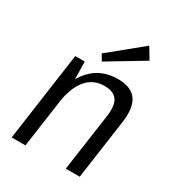

<svg xmlns="http://www.w3.org/2000/svg" viewBox="-185 -899 934 1014"><g transform="rotate(30 281.5 -391.5)"><path d="M420 -352Q429 -419 407 -450Q385 -481 330 -481Q262 -481 220 -431Q178 -381 164 -285L118 -217L127 -278Q146 -410 209 -479Q272 -548 373 -548Q454 -548 487 -502Q520 -456 506 -360L455 0H370ZM116 -540H174L177 -375L124 0H40ZM468 -715 252 -585 230 -622 427 -783Z"/></g></svg>

Font: Pathway Extreme SemiCondensed
Style: Italic
Weight: 400
Width: 4
Italic angle: -8°
Version: Version 1.001;gftools[0.9.26]